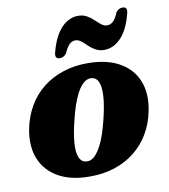

<svg xmlns="http://www.w3.org/2000/svg" viewBox="-81 -767 749 851"><g transform="rotate(-10 294.0 -341.5)"><path d="M334 -482.5Q417 -482 473.2 -451Q529.5 -420 553.2 -363.5Q577 -307 562.5 -230Q552 -173.5 525.2 -128Q498.5 -82.5 458.5 -50.8Q418.5 -19 366.8 -2.2Q315 14.5 254 14Q171.5 14 115.5 -17.2Q59.5 -48.5 35.8 -105.2Q12 -162 26 -238.5Q37 -295 63.5 -340.5Q90 -386 130.2 -417.8Q170.5 -449.5 222 -466.2Q273.5 -483 334 -482.5ZM247 -55Q260 -52.5 272.2 -57.5Q284.5 -62.5 296 -75.8Q307.5 -89 318.5 -109.8Q329.5 -130.5 339.5 -159.8Q349.5 -189 358.5 -226.5Q373 -285.5 375.5 -325.8Q378 -366 369.5 -388Q361 -410 341.5 -413.5Q328.5 -416 316.5 -410.8Q304.5 -405.5 292.8 -392.5Q281 -379.5 270.2 -358.8Q259.5 -338 249.5 -308.8Q239.5 -279.5 230.5 -242Q216 -183.5 213.2 -143Q210.5 -102.5 219.2 -80.5Q228 -58.5 247 -55ZM416 -527.5Q393.5 -527.5 376.8 -537Q360 -546.5 347 -559.2Q334 -572 321.8 -581.8Q309.5 -591.5 296 -591.5Q280.5 -591.5 268.8 -579.8Q257 -568 246 -543Q234.5 -525.5 215.5 -525.5Q189.5 -525.5 200 -558.5Q218 -626 251.2 -661.2Q284.5 -696.5 326.5 -696.5Q349.5 -696.5 366.2 -686.8Q383 -677 396 -664.5Q409 -652 421.2 -642.2Q433.5 -632.5 447 -632.5Q463.5 -632.5 475.2 -644.5Q487 -656.5 497 -681Q508 -698.5 527.5 -698.5Q552.5 -698.5 542.5 -665.5Q525 -598 491.5 -562.8Q458 -527.5 416 -527.5Z"/></g></svg>

Font: Fraunces ExtraBold
Style: Italic
Weight: 800
Italic angle: -16°
Version: Version 1.000;[b76b70a41]